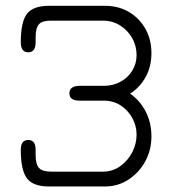

<svg xmlns="http://www.w3.org/2000/svg" viewBox="-20 -658 618 679"><path d="M351 1.5C351 1.5 154 1.5 154 1.5C116 1.5 90 -8 75.5 -27C61 -46 53.5 -79.5 53.5 -128C53.5 -128 53.5 -128 53.5 -128C53.5 -151.5 62.5 -163 80 -163C80 -163 80 -163 80 -163C97.5 -163 106 -151.5 106 -128C106 -128 106 -128 106 -128C106 -128 106 -110 106 -110C106 -88 110 -72.5 118 -64C125.5 -55.5 140 -51 161 -51C161 -51 161 -51 161 -51C161 -51 344 -51 344 -51C367 -51 387.5 -57.5 405.5 -70.5C423.5 -83.5 437.5 -100 448 -120C458 -140 463 -160.5 463 -182C463 -182 463 -182 463 -182C463 -202.5 458 -222 448 -240.5C438 -258.5 424.5 -273.5 407 -285C389.5 -296.5 369.5 -302 348 -302C348 -302 348 -302 348 -302C348 -302 262 -302 262 -302C237.5 -302 225.5 -310.5 225.5 -328C225.5 -328 225.5 -328 225.5 -328C225.5 -345.5 237.5 -354.5 262 -354.5C262 -354.5 262 -354.5 262 -354.5C262 -354.5 348 -354.5 348 -354.5C369.5 -354.5 389.5 -359.5 407 -369.5C424.5 -379 438 -392 448 -408.5C458 -425 463 -443 463 -463.5C463 -463.5 463 -463.5 463 -463.5C463 -484 458 -504 448 -522.5C437.5 -541 423.5 -556 405.5 -567.5C387.5 -579 367 -585 344 -585C344 -585 344 -585 344 -585C344 -585 161 -585 161 -585C140 -585 125.5 -581 118 -572.5C110 -564 106 -548.5 106 -526.5C106 -526.5 106 -526.5 106 -526.5C106 -526.5 106 -508.5 106 -508.5C106 -485 97.5 -473 80 -473C80 -473 80 -473 80 -473C62.5 -473 53.5 -485 53.5 -508.5C53.5 -508.5 53.5 -508.5 53.5 -508.5C53.5 -557 61 -590.5 75.5 -609.5C90 -628 116 -637.5 154 -637.5C154 -637.5 154 -637.5 154 -637.5C154 -637.5 351 -637.5 351 -637.5C382.5 -637.5 410.5 -630.5 435.5 -616C460 -601.5 479.5 -582 494 -556.5C508.5 -531 515.5 -502.5 515.5 -470.5C515.5 -470.5 515.5 -470.5 515.5 -470.5C515.5 -439 509 -411 495.5 -386.5C482 -361.5 463.5 -341.5 440 -327C440 -327 440 -327 440 -327C463.5 -310.5 482 -289.5 495.5 -263C509 -236.5 515.5 -207.5 515.5 -175.5C515.5 -175.5 515.5 -175.5 515.5 -175.5C515.5 -143 508 -113.5 493.5 -87C479 -60.5 459 -39 434.5 -23C409.5 -6.5 381.5 1.5 351 1.5C351 1.5 351 1.5 351 1.5Z"/></svg>

Font: Jura-Fortis-Regular
Style: Regular
Weight: 500
Designer: Daniel Johnson, Alexei Vanyashin, Mirko Velimirovic
Foundry: Daniel Johnson
Version: ""